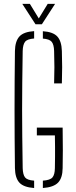

<svg xmlns="http://www.w3.org/2000/svg" viewBox="-20 -965 390 990"><path d="M156 4.5Q101.5 0.5 79.8 -23.5Q58 -47.5 57 -98Q56 -179 55.5 -253.2Q55 -327.5 55 -400Q55 -472.5 55.5 -546.8Q56 -621 57 -702Q58 -752.5 80 -776.8Q102 -801 156 -804.5V-766.5Q121 -764 109.5 -749.8Q98 -735.5 97 -702Q95.5 -613 94.8 -540.2Q94 -467.5 94 -400Q94 -332.5 94.8 -259.8Q95.5 -187 97 -98Q98 -64.5 109.2 -50.2Q120.5 -36 156 -33.5ZM201 4.5V-33.5Q238.5 -36 250.5 -50.2Q262.5 -64.5 263 -98Q263.5 -130 263.8 -156.2Q264 -182.5 263.8 -208.8Q263.5 -235 263 -267H170V-307H303Q304 -235 304 -189.5Q304 -144 303 -98Q302.5 -47.5 279.5 -23.5Q256.5 0.5 201 4.5ZM259 -535Q260.5 -582.5 260.5 -618.8Q260.5 -655 259 -702Q258 -735.5 246.5 -749.5Q235 -763.5 201 -766V-804Q254 -800.5 275.8 -776.5Q297.5 -752.5 299 -702Q300.5 -655 300.5 -618.8Q300.5 -582.5 299 -535ZM163 -840 95 -945H134L180 -870L226 -945H264L196 -840Z"/></svg>

Font: Big Shoulders Stencil Text SC Thin
Style: Regular
Weight: 100
Designer: Patric King
Foundry: XO Type Co
Version: Version 2.001